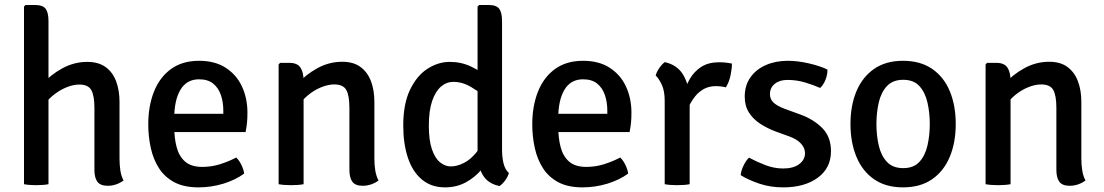

<svg xmlns="http://www.w3.org/2000/svg" viewBox="-20 -756 4532 788"><path d="M179 0Q169 2 155.8 3Q142.5 4 128 4Q114.5 4 101.8 3Q89 2 78.5 0V-729L84.5 -735.5H123.5Q156 -735.5 167.5 -719.8Q179 -704 179 -669.5ZM470.5 -105.5Q470.5 -79.5 474 -56.2Q477.5 -33 487 -15.5Q475.5 -6 458.2 0.2Q441 6.5 422.5 6.5Q392 6.5 379.8 -10Q367.5 -26.5 367.5 -59V-313Q367.5 -363.5 354.8 -386.2Q342 -409 305.5 -409Q280 -409 250.8 -396.8Q221.5 -384.5 195.2 -362.5Q169 -340.5 153 -311V-410Q186.5 -448.5 235.2 -475.2Q284 -502 338 -502Q385 -502 414.2 -480.2Q443.5 -458.5 457 -421.2Q470.5 -384 470.5 -338Z M653 -214V-289H896.5V-302Q896.5 -337 886.5 -366.2Q876.5 -395.5 854.8 -413Q833 -430.5 797 -430.5Q746 -430.5 720.5 -387.5Q695 -344.5 695 -269V-237.5Q695 -190.5 704.8 -152.8Q714.5 -115 739.5 -93Q764.5 -71 810 -71Q848 -71 883 -82Q918 -93 949.5 -109.5Q962.5 -97 971.2 -78.2Q980 -59.5 982 -43.5Q946.5 -17.5 896.8 -2.2Q847 13 794.5 13Q735 13 695.2 -8.2Q655.5 -29.5 632.2 -66Q609 -102.5 598.8 -149Q588.5 -195.5 588.5 -246Q588.5 -320.5 611.8 -379.5Q635 -438.5 681.5 -472.5Q728 -506.5 797 -506.5Q862 -506.5 906.2 -478Q950.5 -449.5 973 -401.2Q995.5 -353 995.5 -293.5Q995.5 -269.5 993.8 -252.2Q992 -235 988 -214Z M1168 -498Q1200.5 -498 1213.2 -478.5Q1226 -459 1226 -424.5V0Q1215.5 2 1202.2 3Q1189 4 1175 4Q1161 4 1147.5 3Q1134 2 1123.5 0V-491.5L1129.5 -498ZM1516.5 -105.5Q1516.5 -79.5 1520.2 -56.2Q1524 -33 1533.5 -15.5Q1522 -6 1504.8 0.2Q1487.5 6.5 1468.5 6.5Q1438.5 6.5 1426.2 -10Q1414 -26.5 1414 -59V-313.5Q1414 -364 1401.2 -386.8Q1388.5 -409.5 1351.5 -409.5Q1326.5 -409.5 1297.2 -397.5Q1268 -385.5 1242 -363.5Q1216 -341.5 1200 -311.5V-410.5Q1233.5 -449 1282 -475.8Q1330.5 -502.5 1384.5 -502.5Q1431 -502.5 1460 -480.8Q1489 -459 1502.8 -422Q1516.5 -385 1516.5 -338.5Z M2040.5 -140.5Q2040.5 -111.5 2046.5 -86Q2052.5 -60.5 2068.5 -46Q2065 -32 2053.8 -16.2Q2042.5 -0.5 2030 7.5Q1981 -2.5 1960.5 -39.5Q1940 -76.5 1940 -124.5V-729L1946.5 -735.5H1985.5Q2017.5 -735.5 2029 -719.8Q2040.5 -704 2040.5 -669.5ZM1635 -241Q1635 -330 1663 -388Q1691 -446 1734.8 -474Q1778.5 -502 1826 -502Q1874 -502 1914 -482.5Q1954 -463 1989 -437.5L1977.5 -355.5Q1948.5 -378 1913.2 -399Q1878 -420 1840.5 -420Q1812.5 -420 1789.8 -400.5Q1767 -381 1753.5 -341.2Q1740 -301.5 1740 -240Q1740 -181 1752.5 -144Q1765 -107 1785.8 -90Q1806.5 -73 1830 -73Q1855.5 -73 1883 -86.8Q1910.5 -100.5 1934 -129Q1957.5 -157.5 1970.5 -202L1991.5 -125.5Q1982.5 -92 1956.2 -60.2Q1930 -28.5 1892 -7.8Q1854 13 1806.5 13Q1750 13 1711.5 -19.2Q1673 -51.5 1654 -108.8Q1635 -166 1635 -241Z M2229 -214V-289H2472.5V-302Q2472.5 -337 2462.5 -366.2Q2452.5 -395.5 2430.8 -413Q2409 -430.5 2373 -430.5Q2322 -430.5 2296.5 -387.5Q2271 -344.5 2271 -269V-237.5Q2271 -190.5 2280.8 -152.8Q2290.5 -115 2315.5 -93Q2340.5 -71 2386 -71Q2424 -71 2459 -82Q2494 -93 2525.5 -109.5Q2538.5 -97 2547.2 -78.2Q2556 -59.5 2558 -43.5Q2522.5 -17.5 2472.8 -2.2Q2423 13 2370.5 13Q2311 13 2271.2 -8.2Q2231.5 -29.5 2208.2 -66Q2185 -102.5 2174.8 -149Q2164.5 -195.5 2164.5 -246Q2164.5 -320.5 2187.8 -379.5Q2211 -438.5 2257.5 -472.5Q2304 -506.5 2373 -506.5Q2438 -506.5 2482.2 -478Q2526.5 -449.5 2549 -401.2Q2571.5 -353 2571.5 -293.5Q2571.5 -269.5 2569.8 -252.2Q2568 -235 2564 -214Z M2984 -495Q2984 -474 2978.2 -446.5Q2972.5 -419 2959 -397.5Q2949.5 -400 2939 -401.2Q2928.5 -402.5 2918.5 -402.5Q2890 -402.5 2868.8 -390.8Q2847.5 -379 2832.5 -360Q2817.5 -341 2807.2 -318.8Q2797 -296.5 2790.5 -274.5L2775.5 -293.5Q2776 -329 2784.8 -365.2Q2793.5 -401.5 2811.2 -432.2Q2829 -463 2858.5 -481.8Q2888 -500.5 2931 -500.5Q2944.5 -500.5 2957.2 -499.2Q2970 -498 2984 -495ZM2671 -446Q2674.5 -460 2685.5 -476.2Q2696.5 -492.5 2708.5 -501Q2758.5 -490 2782.8 -450.8Q2807 -411.5 2810.5 -352V0Q2800.5 2 2787 3Q2773.5 4 2759.5 4Q2745.5 4 2732 3Q2718.5 2 2708 0V-343Q2708 -383 2696 -408.5Q2684 -434 2671 -446Z M3020 -37Q3021 -54 3031 -75.2Q3041 -96.5 3054 -109Q3085.5 -92 3121.5 -78.2Q3157.5 -64.5 3194.5 -64.5Q3235.5 -64.5 3259.5 -82Q3283.5 -99.5 3284 -127Q3284 -148 3268 -166Q3252 -184 3221 -195.5L3163 -216.5Q3128.5 -229.5 3099.8 -248.2Q3071 -267 3053.8 -294.2Q3036.5 -321.5 3036.5 -359Q3036.5 -405 3059.5 -438Q3082.5 -471 3122.8 -488.8Q3163 -506.5 3213 -506.5Q3253.5 -506.5 3299.2 -496Q3345 -485.5 3376 -470.5Q3376.5 -458 3372.8 -443.2Q3369 -428.5 3362 -415.8Q3355 -403 3346 -395Q3319.5 -407 3284.5 -417.5Q3249.5 -428 3212 -428Q3179.5 -428 3159.8 -412Q3140 -396 3140 -369.5Q3140 -348.5 3155.2 -334.5Q3170.5 -320.5 3201.5 -309L3263.5 -286.5Q3320 -266 3355.2 -230Q3390.5 -194 3390.5 -135.5Q3390.5 -66.5 3336.5 -26.8Q3282.5 13 3194.5 13Q3142 13 3097.2 -2Q3052.5 -17 3020 -37Z M3902.5 -247Q3902.5 -170.5 3877.8 -111.8Q3853 -53 3805 -20Q3757 13 3686 13Q3615 13 3567 -20.5Q3519 -54 3494.8 -112.8Q3470.5 -171.5 3470.5 -247Q3470.5 -323 3495 -381.5Q3519.5 -440 3567.5 -473.2Q3615.5 -506.5 3686 -506.5Q3757.5 -506.5 3805.8 -473.2Q3854 -440 3878.2 -381.5Q3902.5 -323 3902.5 -247ZM3577 -247Q3577 -200.5 3586.5 -159Q3596 -117.5 3620 -91.8Q3644 -66 3687 -66Q3730 -66 3753.5 -91.8Q3777 -117.5 3786.5 -159Q3796 -200.5 3796 -247Q3796 -293.5 3786.5 -335Q3777 -376.5 3753.5 -402.5Q3730 -428.5 3687 -428.5Q3644 -428.5 3620 -402.5Q3596 -376.5 3586.5 -335Q3577 -293.5 3577 -247Z M4069.5 -498Q4102 -498 4114.8 -478.5Q4127.5 -459 4127.5 -424.5V0Q4117 2 4103.8 3Q4090.5 4 4076.5 4Q4062.5 4 4049 3Q4035.5 2 4025 0V-491.5L4031 -498ZM4418 -105.5Q4418 -79.5 4421.8 -56.2Q4425.5 -33 4435 -15.5Q4423.5 -6 4406.2 0.2Q4389 6.5 4370 6.5Q4340 6.5 4327.8 -10Q4315.5 -26.5 4315.5 -59V-313.5Q4315.5 -364 4302.8 -386.8Q4290 -409.5 4253 -409.5Q4228 -409.5 4198.8 -397.5Q4169.5 -385.5 4143.5 -363.5Q4117.5 -341.5 4101.5 -311.5V-410.5Q4135 -449 4183.5 -475.8Q4232 -502.5 4286 -502.5Q4332.5 -502.5 4361.5 -480.8Q4390.5 -459 4404.2 -422Q4418 -385 4418 -338.5Z"/></svg>

Font: Signika Light
Style: Regular
Weight: 400
Version: Version 2.003;gftools[0.9.32]